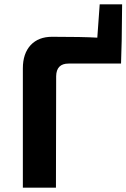

<svg xmlns="http://www.w3.org/2000/svg" viewBox="-20 -862 581 882"><path d="M536 -570H295Q239 -570 238 -512L237 0H85V-548Q85 -616 121 -655Q157 -693 219 -693Q360 -693 427 -689L438 -842H541L539 -675Z"/></svg>

Font: Taylor Sans Bold LRS
Style: Bold
Weight: 700
Italic angle: -8°
Designer: Natanael Gama
Version: Version 1.001 September 8, 2015